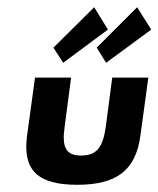

<svg xmlns="http://www.w3.org/2000/svg" viewBox="-20 -504 439 532"><path d="M77 -289 55 -128C42 -31 86 8 194 8C302 8 356 -31 369 -128L391 -289H291L273 -152C265 -95 247 -73 205 -73C163 -73 151 -95 159 -152L177 -289ZM248 -372 274 -330 399 -422 360 -484ZM128 -372 155 -330 279 -422 241 -484Z"/></svg>

Font: Hussar Tani
Style: Kurs
Weight: 700
Foundry: Cannot Into Space Fonts
Version: Version 0.92